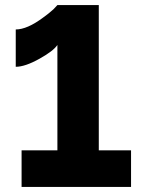

<svg xmlns="http://www.w3.org/2000/svg" viewBox="-20 -736 558 756"><path d="M369 -716H206L190 -699Q170 -681 150 -667Q87 -620 42 -620V-473Q79 -473 136 -505Q190 -535 206 -559V-144H65V0H496V-144H369Z"/></svg>

Font: RT Raleway ExtraBold
Style: Regular
Weight: 400
Designer: Matt McInerney, Pablo Impallari, Rodrigo Fuenzalida — Edited by Milan Moffatt in April 2016
Foundry: Matt McInerney, Pablo Impallari, Rodrigo Fuenzalida — Edited by Milan Moffatt in April 2016
Version: Version 3.001